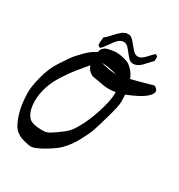

<svg xmlns="http://www.w3.org/2000/svg" viewBox="-185 -918 969 1040"><g transform="rotate(30 299.5 -398.0)"><path d="M218.8 -651.4Q216.8 -654.3 212.9 -655.3Q209 -656.2 206.5 -658.7Q204.1 -661.1 203.1 -667V-676.8Q203.1 -681.6 204.6 -692.4Q206.1 -703.1 206.1 -710Q221.7 -721.7 241.7 -744.6Q261.7 -767.6 278.8 -780.8Q295.9 -793.9 315.4 -793.9Q333 -793.9 350.1 -773.9Q367.2 -753.9 383.8 -733.9Q400.4 -713.9 418 -713.9Q432.6 -713.9 444.8 -723.1Q457 -732.4 472.2 -749.5Q487.3 -766.6 497.1 -774.4Q499 -772.5 502.4 -771.5Q505.9 -770.5 507.8 -768.6Q509.8 -766.6 510.7 -762.7V-739.3Q501 -729.5 486.3 -713.4Q471.7 -697.3 463.4 -689Q455.1 -680.7 441.9 -673.8Q428.7 -667 414.1 -667Q396.5 -667 380.9 -686.5Q365.2 -706.1 349.1 -725.6Q333 -745.1 315.4 -745.1Q296.9 -745.1 281.7 -730.5Q266.6 -715.8 249.5 -689.9Q232.4 -664.1 218.8 -651.4ZM574.2 -623Q582 -623 590.3 -614.7Q598.6 -606.4 598.6 -598.6Q598.6 -593.8 596.7 -587.9Q594.7 -582 586.4 -572.3Q578.1 -562.5 564.5 -552.2Q550.8 -542 524.4 -528.3Q498 -514.6 462.9 -501Q462.9 -494.1 463.9 -481.4Q464.8 -468.8 464.8 -462.9V-457Q464.8 -428.7 439.5 -341.8Q423.8 -286.1 413.1 -254.4Q402.3 -222.7 375.5 -172.9Q348.6 -123 313.5 -87.9Q288.1 -62.5 235.8 -32.2Q183.6 -2 161.1 -2Q148.4 -2 127 -7.8Q106.4 -12.7 95.7 -16.6Q85 -20.5 69.3 -31.7Q53.7 -43 43.9 -59.6Q1 -136.7 1 -252.9Q1 -285.2 15.6 -343.8Q32.2 -413.1 64.5 -461.9Q86.9 -496.1 102.5 -519Q118.2 -542 152.8 -577.1Q187.5 -612.3 219.7 -627Q222.7 -640.6 225.1 -644.5Q227.5 -648.4 237.3 -658.2Q245.1 -666 271 -670.9Q296.9 -675.8 308.6 -675.8Q329.1 -675.8 351.6 -669.9Q372.1 -665 384.3 -659.7Q396.5 -654.3 414.6 -635.7Q432.6 -617.2 444.3 -587.9Q454.1 -589.8 486.3 -598.6Q518.6 -607.4 546.9 -615.2ZM366.2 -571.3Q306.6 -587.9 266.6 -587.9Q325.2 -571.3 366.2 -571.3ZM220.7 -544.9Q186.5 -504.9 164.1 -476.6Q141.6 -448.2 113.3 -404.3Q85 -360.4 70.8 -315.9Q56.6 -271.5 56.6 -227.5Q56.6 -163.1 86.9 -129.9Q110.4 -109.4 163.1 -109.4H171.9Q193.4 -109.4 207.5 -116.2Q221.7 -123 250 -143.6Q282.2 -166 296.9 -180.2Q311.5 -194.3 327.1 -219.7Q377 -303.7 404.3 -417Q412.1 -453.1 412.1 -474.6V-487.3Q389.6 -483.4 369.1 -483.4Q343.8 -483.4 313.5 -490.2Q306.6 -492.2 291 -494.1Q274.4 -496.1 264.2 -498.5Q253.9 -501 240.7 -512.7Q227.5 -524.4 220.7 -544.9Z"/></g></svg>

Font: Shelly2023
Style: Regular
Weight: 400
Version: Version 0.2